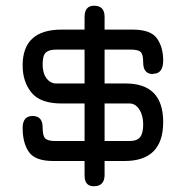

<svg xmlns="http://www.w3.org/2000/svg" viewBox="-20 -648 653 675"><path d="M167 -82Q103.5 -82 81.5 -113.8Q59.6 -145.5 59.6 -198.2Q59.6 -240.2 94.7 -240.2Q129.9 -240.2 129.9 -200.2Q129.9 -169.9 139.2 -161.1Q148.4 -152.3 173.8 -152.3H277.3V-284.2H196.3Q122.1 -284.2 90.8 -322.3Q59.6 -360.4 59.6 -418Q59.6 -543.9 196.3 -543.9H277.3V-587.9Q277.3 -627.9 310.5 -627.9Q347.7 -627.9 347.7 -588.9V-543.9H446.3Q509.8 -543.9 531.7 -513.2Q553.7 -482.4 553.7 -435.5Q553.7 -388.7 518.6 -388.7Q518.6 -388.7 517.6 -387.7Q483.4 -387.7 483.4 -428.7Q483.4 -457 474.6 -465.3Q465.8 -473.6 439.5 -473.6H347.7V-354.5H419.9Q420.9 -354.5 421.9 -354.5Q553.7 -354.5 553.7 -218.8Q553.7 -82 418 -82H347.7V-33.2Q347.7 6.8 309.6 6.8Q277.3 6.8 277.3 -31.2V-82ZM435.5 -284.2H347.7V-152.3H435.5Q461.9 -152.3 472.7 -166Q483.4 -179.7 483.4 -210.9Q483.4 -242.2 469.7 -263.2Q456.1 -284.2 435.5 -284.2ZM177.7 -354.5H277.3V-473.6H177.7Q152.3 -473.6 141.1 -463.4Q129.9 -453.1 129.9 -421.9Q129.9 -390.6 143.6 -372.6Q157.2 -354.5 177.7 -354.5Z"/></svg>

Font: Jura
Style: DemiBold
Weight: 600
Version: Version 2.5